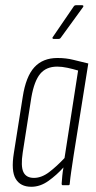

<svg xmlns="http://www.w3.org/2000/svg" viewBox="-20 -709 366 735"><path d="M100 6Q58 6 40 -24.5Q22 -55 33 -123L67 -338Q79 -416 111.5 -451.5Q144 -487 200 -487Q233 -487 260.5 -480Q288 -473 318 -466L262 -115Q256 -75 252.5 -51.5Q249 -28 247 -6Q247 0 242 0H220Q216 0 216 -6Q217 -20 218.5 -36.5Q220 -53 223 -68Q197 -39 165.5 -16.5Q134 6 100 6ZM110 -28Q139 -28 168 -50Q197 -72 227 -104L279 -439Q259 -445 238 -449.5Q217 -454 199 -454Q157 -454 134 -426.5Q111 -399 100 -336L67 -125Q59 -73 69.5 -50.5Q80 -28 110 -28ZM185 -560Q182 -560 181 -562.5Q180 -565 182 -567L262 -684Q265 -689 271 -689H294Q298 -689 299 -687Q300 -685 298 -682L213 -565Q210 -560 204 -560Z"/></svg>

Font: Sofia Sans Extra Condensed ExtraLight
Style: Italic
Weight: 250
Italic angle: -9°
Version: Version 4.100